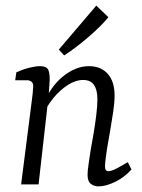

<svg xmlns="http://www.w3.org/2000/svg" viewBox="-20 -655 506 682"><path d="M330 7Q314 7 302.5 -2Q291 -11 291 -34Q291 -48 294.5 -71Q298 -94 302 -122Q307 -148 312.5 -181Q318 -214 322 -246.5Q326 -279 326 -303Q326 -335 314 -353Q302 -371 275 -371Q249 -371 221.5 -353.5Q194 -336 171.5 -309Q149 -282 136 -253L132 -279Q157 -345 202.5 -382.5Q248 -420 296 -420Q338 -420 362.5 -393Q387 -366 387 -316Q387 -291 382 -257Q377 -223 371 -189Q365 -155 360 -126Q357 -105 355 -89Q353 -73 353 -63Q353 -47 365 -47Q375 -47 391 -55Q407 -63 434 -79L447 -53Q422 -25 389 -9Q356 7 330 7ZM55 0 92 -290Q94 -302 96 -322Q98 -342 98 -349Q98 -360 91.5 -365Q85 -370 76 -370H34L38 -398Q62 -409 84.5 -414.5Q107 -420 122 -420Q147 -420 152.5 -404.5Q158 -389 156 -362L153 -318L117 0ZM189 -479 322 -635 365 -594Q341 -564 296.5 -525.5Q252 -487 208 -458Z"/></svg>

Font: Rasa Light
Style: Italic
Weight: 300
Italic angle: -7.10001°
Designer: Anna Giedrys (Yrsa+Rasa design), David Brezina (Yrsa art-direction, Rasa art-direction, design)
Foundry: Rosetta Type Foundry
Version: Version 2.004